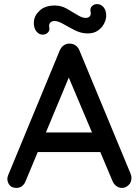

<svg xmlns="http://www.w3.org/2000/svg" viewBox="-20 -918 682 942"><path d="M331 -570 106 -30Q100 -14 88 -5Q76 4 61 4Q39 4 28 -8.5Q17 -21 16 -40Q16 -47 19 -56L273 -670Q280 -687 293.5 -696Q307 -705 323 -704Q338 -704 351 -695Q364 -686 370 -670L621 -65Q625 -55 625 -45Q625 -23 610.5 -9.5Q596 4 578 4Q563 4 550.5 -5.5Q538 -15 532 -30L305 -567ZM146 -172 191 -268H474L491 -172ZM190 -748Q171 -748 158 -764.5Q145 -781 146 -810Q148 -842 175 -866.5Q202 -891 249 -891Q280 -891 307.5 -875.5Q335 -860 359 -845Q383 -830 401 -830Q413 -830 420 -837.5Q427 -845 425 -857Q420 -876 430.5 -887Q441 -898 456 -898Q476 -898 489 -881.5Q502 -865 501 -838Q500 -819 489.5 -800Q479 -781 459.5 -767.5Q440 -754 410 -754Q378 -754 347.5 -769.5Q317 -785 291 -800Q265 -815 247 -815Q236 -815 228 -808Q220 -801 221 -788Q226 -770 215.5 -759Q205 -748 190 -748Z"/></svg>

Font: Quicksand Light SemiBold
Style: Regular
Weight: 600
Version: Version 3.004